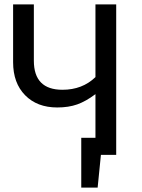

<svg xmlns="http://www.w3.org/2000/svg" viewBox="-20 -709 652 879"><path d="M512 -689V0H442L427 150H352V-78H417V-278Q373 -245 333.5 -231Q294 -217 242 -217Q150 -217 95 -273Q40 -329 40 -424V-689H135V-431Q135 -298 266 -298Q357 -298 417 -356V-689Z"/></svg>

Font: Fira Sans
Style: Regular
Weight: 400
Designer: bBox Type GmbH & Carrois Corporate GbR & Edenspiekermann AG
Foundry: bBox Type GmbH & Carrois Corporate GbR & Edenspiekermann AG
Version: Version 4.301